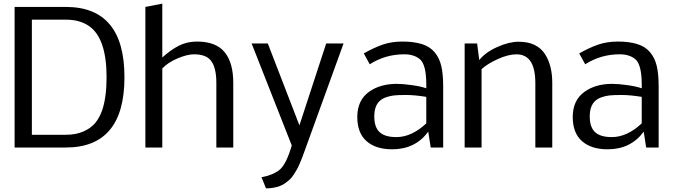

<svg xmlns="http://www.w3.org/2000/svg" viewBox="-20 -809 3690 1053"><path d="M340.8 -701.2H154.8V-69.8H340.8Q396.5 -69.8 437.5 -87.9Q478.5 -106 502.4 -134.8Q526.4 -163.6 541 -206.5Q564.5 -277.3 564.5 -385.3Q564.5 -599.6 468.3 -666Q418 -701.2 340.8 -701.2ZM340.8 -771Q662.6 -771 662.6 -385.5Q662.6 0 340.8 0H60.1V-771Z M1043.9 -511.2Q1007.3 -511.2 954.3 -489Q901.4 -466.8 870.1 -433.6V0H777.3V-771L870.1 -789.1V-493.7Q915 -534.7 960.2 -557.9Q1005.4 -581.1 1060.1 -581.1Q1164.1 -581.1 1211.7 -523.2Q1259.3 -465.3 1259.3 -355V0H1166.5V-355Q1166.5 -441.9 1134.3 -479.5Q1106.9 -511.2 1043.9 -511.2Z M1622.1 -121.6 1769 -570.8H1864.3L1650.9 18.1Q1642.6 40.5 1637.7 54Q1632.8 67.4 1624 87.6Q1615.2 107.9 1608.4 120.1Q1601.6 132.3 1591.1 148.4Q1580.6 164.6 1570.1 174.3Q1559.6 184.1 1545.4 194.6Q1531.2 205.1 1515.6 210.9Q1480.5 224.1 1439 224.1L1414.1 163.1Q1476.6 151.4 1512.2 123Q1549.8 93.3 1580.1 -11.2L1359.9 -570.8H1448.7Z M2153.8 -57.1Q2237.3 -57.1 2317.9 -132.3V-277.8Q2253.9 -288.1 2208 -288.1Q2162.1 -288.1 2140.9 -285.6Q2119.6 -283.2 2098.4 -275.9Q2077.1 -268.6 2063.5 -256.3Q2032.7 -229 2032.7 -170.2Q2032.7 -111.3 2062 -84.2Q2091.3 -57.1 2153.8 -57.1ZM2317.9 -324.7V-348.1Q2317.4 -454.6 2283.2 -483.9Q2251 -511.2 2196.8 -511.2Q2093.8 -511.2 2007.8 -456.5L1975.1 -516.1Q2031.2 -547.9 2079.3 -564.5Q2127.4 -581.1 2187.7 -581.1Q2248 -581.1 2292.5 -567.6Q2336.9 -554.2 2363.3 -522.9Q2389.6 -491.7 2400.1 -447.3Q2410.6 -402.8 2410.6 -335V0H2342.3L2328.6 -86.9Q2257.8 9.8 2130.9 9.8Q2041 9.8 1990.2 -34.9Q1939.5 -79.6 1939.5 -167.5Q1939.5 -259.8 2004.9 -306.2Q2065.4 -349.1 2156.2 -349.1Q2189.9 -349.1 2239.7 -342Q2289.6 -335 2317.9 -324.7Z M2621.1 -429.7V0H2528.3V-570.8H2596.7L2608.4 -479.5Q2642.1 -522 2706.8 -551Q2771.5 -580.1 2824 -580.1Q2876.5 -580.1 2912.4 -562.3Q2948.2 -544.4 2968.8 -512.7Q3008.8 -450.7 3008.8 -355V0H2916V-355Q2915.5 -440.4 2885.3 -478.5Q2859.4 -510.7 2813.5 -511Q2767.6 -511.2 2710.2 -485.1Q2652.8 -459 2621.1 -429.7Z M3335.4 -57.1Q3418.9 -57.1 3499.5 -132.3V-277.8Q3435.5 -288.1 3389.6 -288.1Q3343.8 -288.1 3322.5 -285.6Q3301.3 -283.2 3280 -275.9Q3258.8 -268.6 3245.1 -256.3Q3214.4 -229 3214.4 -170.2Q3214.4 -111.3 3243.7 -84.2Q3272.9 -57.1 3335.4 -57.1ZM3499.5 -324.7V-348.1Q3499 -454.6 3464.8 -483.9Q3432.6 -511.2 3378.4 -511.2Q3275.4 -511.2 3189.5 -456.5L3156.7 -516.1Q3212.9 -547.9 3261 -564.5Q3309.1 -581.1 3369.4 -581.1Q3429.7 -581.1 3474.1 -567.6Q3518.6 -554.2 3544.9 -522.9Q3571.3 -491.7 3581.8 -447.3Q3592.3 -402.8 3592.3 -335V0H3523.9L3510.3 -86.9Q3439.5 9.8 3312.5 9.8Q3222.7 9.8 3171.9 -34.9Q3121.1 -79.6 3121.1 -167.5Q3121.1 -259.8 3186.5 -306.2Q3247.1 -349.1 3337.9 -349.1Q3371.6 -349.1 3421.4 -342Q3471.2 -335 3499.5 -324.7Z"/></svg>

Font: Dhyana
Style: Regular
Weight: 400
Foundry: Vernon Adams
Version: Version 1.002; ttfautohint (v0.8.51-6076)